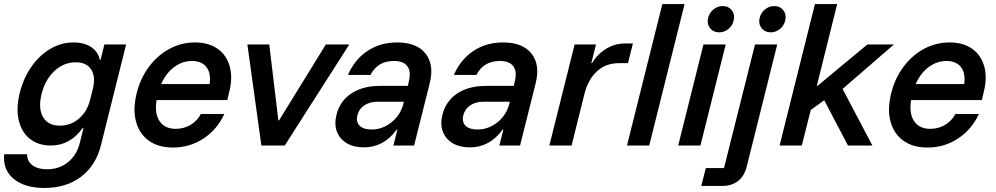

<svg xmlns="http://www.w3.org/2000/svg" viewBox="-49 -720 4927 950"><path d="M170.8 210Q72.5 210 18.3 164.6Q-35.8 119.2 -28.3 43.3H85Q85 77.5 111.2 97.5Q137.5 117.5 183.3 117.5Q244.2 117.5 287.5 82.5Q330.8 47.5 345.8 -12.5L364.2 -87.5H360.8Q298.3 0 203.3 0Q139.2 0 97.9 -33.8Q56.7 -67.5 43.3 -126.7Q30 -185.8 49.2 -262.5Q68.3 -336.7 107.9 -392.1Q147.5 -447.5 200.8 -478.8Q254.2 -510 314.2 -510Q367.5 -510 402.1 -487.1Q436.7 -464.2 445 -423.3H448.3L467.5 -500H575L450.8 -2.5Q425.8 98.3 352.5 154.2Q279.2 210 170.8 210ZM247.5 -98.3Q301.7 -98.3 342.5 -133.8Q383.3 -169.2 397.5 -229.2L410.8 -281.7Q425 -340.8 402.1 -376.2Q379.2 -411.7 325.8 -411.7Q266.7 -411.7 220.8 -369.2Q175 -326.7 156.7 -255Q139.2 -184.2 163.8 -141.2Q188.3 -98.3 247.5 -98.3Z M807.5 10Q734.2 10 687.1 -24.2Q640 -58.3 623.8 -119.2Q607.5 -180 627.5 -259.2Q645.8 -333.3 688.3 -390Q730.8 -446.7 789.6 -478.3Q848.3 -510 915.8 -510Q984.2 -510 1028.3 -478.3Q1072.5 -446.7 1087.9 -390.4Q1103.3 -334.2 1084.2 -260.8L1075.8 -225H725.8Q715 -159.2 740.4 -120.8Q765.8 -82.5 820.8 -82.5Q860.8 -82.5 893.8 -102.1Q926.7 -121.7 945 -155.8H1060.8Q1025.8 -79.2 957.9 -34.6Q890 10 807.5 10ZM748.3 -304.2H988.3Q995.8 -357.5 972.5 -387.9Q949.2 -418.3 900.8 -418.3Q853.3 -418.3 812.9 -388.3Q772.5 -358.3 748.3 -304.2Z M1244.2 0 1175 -500H1283.3L1328.3 -124.2H1331.7L1563.3 -500H1679.2L1360 0Z M1751.7 9.2Q1700.8 9.2 1666.2 -11.7Q1631.7 -32.5 1617.9 -68.8Q1604.2 -105 1615.8 -151.7Q1632.5 -220 1689.2 -257.5Q1745.8 -295 1830.8 -295H1969.2L1974.2 -318.3Q1985.8 -365.8 1966.7 -392.1Q1947.5 -418.3 1900 -418.3Q1819.2 -418.3 1784.2 -349.2H1672.5Q1705.8 -425.8 1769.2 -467.9Q1832.5 -510 1915.8 -510Q2012.5 -510 2056.2 -455.4Q2100 -400.8 2077.5 -309.2L2000 0H1897.5L1917.5 -79.2H1914.2Q1850 9.2 1751.7 9.2ZM1789.2 -79.2Q1842.5 -79.2 1886.7 -113.8Q1930.8 -148.3 1945.8 -202.5L1949.2 -216.7H1820.8Q1780.8 -216.7 1754.2 -199.2Q1727.5 -181.7 1719.2 -149.2Q1711.7 -116.7 1730.4 -97.9Q1749.2 -79.2 1789.2 -79.2Z M2275.8 9.2Q2225 9.2 2190.4 -11.7Q2155.8 -32.5 2142.1 -68.8Q2128.3 -105 2140 -151.7Q2156.7 -220 2213.3 -257.5Q2270 -295 2355 -295H2493.3L2498.3 -318.3Q2510 -365.8 2490.8 -392.1Q2471.7 -418.3 2424.2 -418.3Q2343.3 -418.3 2308.3 -349.2H2196.7Q2230 -425.8 2293.3 -467.9Q2356.7 -510 2440 -510Q2536.7 -510 2580.4 -455.4Q2624.2 -400.8 2601.7 -309.2L2524.2 0H2421.7L2441.7 -79.2H2438.3Q2374.2 9.2 2275.8 9.2ZM2313.3 -79.2Q2366.7 -79.2 2410.8 -113.8Q2455 -148.3 2470 -202.5L2473.3 -216.7H2345Q2305 -216.7 2278.3 -199.2Q2251.7 -181.7 2243.3 -149.2Q2235.8 -116.7 2254.6 -97.9Q2273.3 -79.2 2313.3 -79.2Z M2669.2 0 2794.2 -500H2900L2876.7 -407.5H2880Q2906.7 -451.7 2949.6 -478.3Q2992.5 -505 3044.2 -505H3082.5L3058.3 -407.5H3014.2Q2947.5 -407.5 2904.2 -366.7Q2860.8 -325.8 2843.3 -257.5L2779.2 0Z M3053.3 0 3228.3 -700H3338.3L3163.3 0Z M3306.7 0 3431.7 -500H3541.7L3416.7 0ZM3510 -560Q3480 -560 3463.8 -581.7Q3447.5 -603.3 3455 -632.5Q3460.8 -656.7 3481.2 -673.3Q3501.7 -690 3525.8 -690Q3555.8 -690 3572.1 -668.8Q3588.3 -647.5 3580.8 -617.5Q3575 -592.5 3554.6 -576.2Q3534.2 -560 3510 -560Z M3420.8 200 3443.3 111.7H3533.3L3686.7 -500H3796.7L3645.8 104.2Q3633.3 152.5 3602.1 176.2Q3570.8 200 3525 200ZM3765 -560Q3735 -560 3718.8 -581.7Q3702.5 -603.3 3710 -632.5Q3715.8 -656.7 3736.2 -673.3Q3756.7 -690 3780.8 -690Q3810.8 -690 3827.1 -668.8Q3843.3 -647.5 3835.8 -617.5Q3830 -592.5 3809.6 -576.2Q3789.2 -560 3765 -560Z M3808.3 0 3983.3 -700H4093.3L3992.5 -295H3995.8L4242.5 -500H4374.2L4120 -280L4267.5 0H4146.7L4029.2 -224.2L3962.5 -175.8L3918.3 0Z M4540.8 10Q4467.5 10 4420.4 -24.2Q4373.3 -58.3 4357.1 -119.2Q4340.8 -180 4360.8 -259.2Q4379.2 -333.3 4421.7 -390Q4464.2 -446.7 4522.9 -478.3Q4581.7 -510 4649.2 -510Q4717.5 -510 4761.7 -478.3Q4805.8 -446.7 4821.2 -390.4Q4836.7 -334.2 4817.5 -260.8L4809.2 -225H4459.2Q4448.3 -159.2 4473.8 -120.8Q4499.2 -82.5 4554.2 -82.5Q4594.2 -82.5 4627.1 -102.1Q4660 -121.7 4678.3 -155.8H4794.2Q4759.2 -79.2 4691.2 -34.6Q4623.3 10 4540.8 10ZM4481.7 -304.2H4721.7Q4729.2 -357.5 4705.8 -387.9Q4682.5 -418.3 4634.2 -418.3Q4586.7 -418.3 4546.2 -388.3Q4505.8 -358.3 4481.7 -304.2Z"/></svg>

Font: Funnel Sans Medium
Style: Italic
Weight: 500
Italic angle: -14.036°
Version: Version 1.000; Beta; Release 5; Build 24; ttfautohint (v1.8.